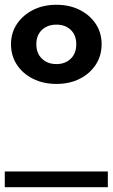

<svg xmlns="http://www.w3.org/2000/svg" viewBox="-22 -770 471 803"><path d="M214 -419Q159 -419 116 -440.5Q73 -462 48.5 -499.5Q24 -537 24 -585Q24 -633 49 -670Q74 -707 116.5 -728.5Q159 -750 214 -750Q269 -750 311.5 -728.5Q354 -707 378.5 -670Q403 -633 403 -585Q403 -537 378.5 -499.5Q354 -462 311.5 -440.5Q269 -419 214 -419ZM214 -502Q251 -502 274 -524.5Q297 -547 297 -585Q297 -623 274 -645Q251 -667 214 -667Q177 -667 153.5 -645Q130 -623 130 -585Q130 -547 153.5 -524.5Q177 -502 214 -502ZM-2 13V-53H429V13Z"/></svg>

Font: Montserrat Underline Thin
Style: Bold
Weight: 700
Version: Version 9.000